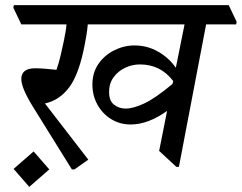

<svg xmlns="http://www.w3.org/2000/svg" viewBox="-20 -640 942 748"><path d="M270 20H260L109 -223Q85 -262 74 -288.5Q63 -315 63 -333Q63 -352 76 -363Q89 -374 118 -374Q135 -374 158.5 -372Q182 -370 200 -368Q209 -393 216.5 -425.5Q224 -458 229 -482Q233 -502 235.5 -516.5Q238 -531 239 -545H63L32 -610L34 -620H871L902 -555L900 -545H783L677 10H667L600 -52L631 -208Q557 -155 489 -155Q447 -155 413 -176Q379 -197 359.5 -232.5Q340 -268 340 -311Q340 -357 363.5 -391Q387 -425 425 -444Q463 -463 504 -463Q554 -463 596.5 -438.5Q639 -414 665 -376L699 -545H322Q320 -523 316.5 -501.5Q313 -480 311 -471Q289 -353 250.5 -301Q212 -249 155 -237L324 -18ZM652 -313 655 -324Q606 -389 525 -389Q495 -389 467.5 -376Q440 -363 422.5 -339Q405 -315 405 -282Q405 -247 424.5 -232Q444 -217 470 -217Q499 -217 542 -237Q585 -257 652 -313ZM172 20 94 88 33 18 111 -50Z"/></svg>

Font: Tiro Devanagari Hindi
Style: Italic
Weight: 400
Italic angle: -11°
Designer: Devanagari: John Hudson & Fiona Ross, assisted by Paul Hanslow. Latin: John Hudson with Paul Hanslow, assisted by Kaja S
Foundry: Tiro Typeworks Ltd.
Version: Version 1.52